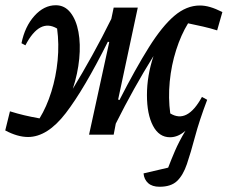

<svg xmlns="http://www.w3.org/2000/svg" viewBox="-29 -514 869 733"><path d="M78 9Q38 9 -9 -16L9 -89Q38 -80 63.5 -74Q89 -68 122 -62Q149 -106 167 -163.5Q185 -221 191 -283.5Q197 -346 189 -405Q122 -445 68 -341L53 -349Q66 -413 102.5 -453.5Q139 -494 184 -494Q218 -494 240 -466Q262 -438 270.5 -392Q279 -346 273.5 -289.5Q268 -233 249 -175Q285 -234 323 -302.5Q361 -371 396 -442L405 -485H497L422 -134L427 -132Q489 -253 539.5 -333.5Q590 -414 636.5 -453.5Q683 -493 734 -493Q753 -493 773.5 -487Q794 -481 820 -468L800 -398Q775 -406 746.5 -412.5Q718 -419 689 -425Q662 -381 643.5 -323Q625 -265 619 -202.5Q613 -140 621 -81Q686 -41 742 -144L762 -133Q732 -54 715.5 8Q699 70 684.5 112.5Q670 155 647 177Q624 199 580 199Q552 199 536.5 185Q521 171 519 148L613 126Q624 97 639 62Q654 27 679 -15Q651 10 620 10Q578 10 555 -34Q532 -78 532 -151Q532 -225 557 -300Q519 -239 483 -174.5Q447 -110 413 -42L405 0H311L388 -353L383 -355Q292 -173 222 -82Q152 9 78 9Z"/></svg>

Font: Piazzolla Medium
Style: Italic
Weight: 500
Italic angle: -11.3°
Designer: Juan Pablo del Peral
Foundry: Huerta Tipografica
Version: Version 1.330